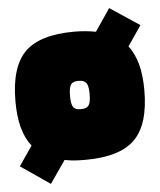

<svg xmlns="http://www.w3.org/2000/svg" viewBox="-50 -630 642 770"><g transform="rotate(-5 270.5 -245.0)"><path d="M124 96 6 15 60 -64Q35 -95 23 -140.5Q11 -186 11 -246Q11 -384 71 -444Q131 -504 270 -504Q293 -504 314.5 -502Q336 -500 357 -496L418 -586L537 -507L482 -426Q506 -395 518 -350.5Q530 -306 530 -246Q530 -108 469.5 -48Q409 12 270 12Q245 12 225 10.5Q205 9 187 5ZM231 -249Q231 -216 239 -204Q247 -192 270 -192Q293 -192 301.5 -204Q310 -216 310 -249Q310 -282 301.5 -294Q293 -306 270 -306Q247 -306 239 -294Q231 -282 231 -249Z"/></g></svg>

Font: Blinker Black
Style: Regular
Weight: 900
Designer: Juergen Huber
Foundry: supertype
Version: Version 1.017;hotconv 1.0.117;makeotfexe 2.5.65602